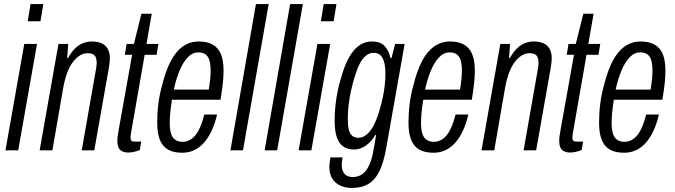

<svg xmlns="http://www.w3.org/2000/svg" viewBox="-20 -743 3335 949"><path d="M117 -638 131 -723H194L180 -638ZM7 0 100 -526H163L70 0Z M176 0 269 -526H317L312 -456H316Q333 -486 351.5 -504Q370 -522 391 -530Q412 -538 433 -538Q461 -538 481 -529.5Q501 -521 512 -502.5Q523 -484 523 -454Q523 -444 521.5 -432Q520 -420 518 -407L446 0H384L453 -393Q455 -404 456.5 -413Q458 -422 458 -431Q458 -447 454 -458Q450 -469 440 -474.5Q430 -480 413 -480Q394 -480 376 -469.5Q358 -459 341.5 -438Q325 -417 313 -385.5Q301 -354 293 -312L239 0Z M615 11Q595 11 582.5 4Q570 -3 565 -16Q560 -29 560 -47Q560 -59 562 -73Q564 -87 567 -103L633 -472H597L606 -526H642L679 -675H730L704 -526H763L754 -472H695L629 -94Q628 -88 626.5 -78.5Q625 -69 625 -65Q625 -53 629.5 -48Q634 -43 644 -43H678L671 -1Q662 2 652 5Q642 8 632.5 9.5Q623 11 615 11Z M880 12Q839 12 811.5 -3Q784 -18 770.5 -51Q757 -84 757 -137Q757 -184 763 -231.5Q769 -279 782 -324Q799 -393 824 -441Q849 -489 884 -513.5Q919 -538 963 -538Q1003 -538 1030.5 -523Q1058 -508 1071.5 -476.5Q1085 -445 1085 -393Q1085 -362 1081 -327.5Q1077 -293 1070 -250H830Q825 -219 822 -190Q819 -161 819 -135Q819 -103 825.5 -82.5Q832 -62 846.5 -52Q861 -42 882 -42Q902 -42 919 -51.5Q936 -61 949 -78.5Q962 -96 972 -121Q982 -146 990 -177H1053Q1043 -134 1027 -99Q1011 -64 990 -39.5Q969 -15 941.5 -1.5Q914 12 880 12ZM839 -300H1012Q1016 -325 1018.5 -349Q1021 -373 1021 -393Q1021 -425 1015 -445Q1009 -465 995.5 -474.5Q982 -484 960 -484Q931 -484 907.5 -459Q884 -434 867 -392.5Q850 -351 839 -300Z M1119 0 1245 -723H1308L1181 0Z M1288 0 1414 -723H1477L1350 0Z M1566 -638 1580 -723H1643L1629 -638ZM1456 0 1549 -526H1612L1519 0Z M1719 186Q1688 186 1662.5 174.5Q1637 163 1622.5 140Q1608 117 1608 82Q1608 74 1609 63.5Q1610 53 1613 35H1673Q1672 45 1670.5 53.5Q1669 62 1669 69Q1669 92 1676 106Q1683 120 1695.5 126Q1708 132 1724 132Q1750 132 1769.5 118.5Q1789 105 1802.5 78Q1816 51 1824 11Q1828 -10 1831.5 -32Q1835 -54 1839 -75H1834Q1822 -53 1805 -37Q1788 -21 1769 -12.5Q1750 -4 1729 -4Q1698 -4 1676.5 -19Q1655 -34 1644.5 -65.5Q1634 -97 1634 -146Q1634 -199 1642 -253Q1650 -307 1665 -355Q1689 -445 1727 -491.5Q1765 -538 1818 -538Q1862 -538 1882.5 -514Q1903 -490 1910 -456H1915L1933 -526H1980L1889 -11Q1877 57 1856.5 100.5Q1836 144 1802.5 165Q1769 186 1719 186ZM1751 -62Q1768 -62 1782.5 -71Q1797 -80 1810 -96.5Q1823 -113 1834 -137.5Q1845 -162 1854 -192Q1864 -225 1871 -257Q1878 -289 1881.5 -319.5Q1885 -350 1885 -378Q1885 -412 1879 -435Q1873 -458 1860.5 -470Q1848 -482 1827 -482Q1807 -482 1789.5 -468.5Q1772 -455 1758.5 -429Q1745 -403 1734 -366Q1723 -331 1715 -294.5Q1707 -258 1703 -223Q1699 -188 1699 -156Q1699 -123 1704 -102.5Q1709 -82 1721 -72Q1733 -62 1751 -62Z M2122 12Q2081 12 2053.5 -3Q2026 -18 2012.5 -51Q1999 -84 1999 -137Q1999 -184 2005 -231.5Q2011 -279 2024 -324Q2041 -393 2066 -441Q2091 -489 2126 -513.5Q2161 -538 2205 -538Q2245 -538 2272.5 -523Q2300 -508 2313.5 -476.5Q2327 -445 2327 -393Q2327 -362 2323 -327.5Q2319 -293 2312 -250H2072Q2067 -219 2064 -190Q2061 -161 2061 -135Q2061 -103 2067.5 -82.5Q2074 -62 2088.5 -52Q2103 -42 2124 -42Q2144 -42 2161 -51.5Q2178 -61 2191 -78.5Q2204 -96 2214 -121Q2224 -146 2232 -177H2295Q2285 -134 2269 -99Q2253 -64 2232 -39.5Q2211 -15 2183.5 -1.5Q2156 12 2122 12ZM2081 -300H2254Q2258 -325 2260.5 -349Q2263 -373 2263 -393Q2263 -425 2257 -445Q2251 -465 2237.5 -474.5Q2224 -484 2202 -484Q2173 -484 2149.5 -459Q2126 -434 2109 -392.5Q2092 -351 2081 -300Z M2360 0 2453 -526H2501L2496 -456H2500Q2517 -486 2535.5 -504Q2554 -522 2575 -530Q2596 -538 2617 -538Q2645 -538 2665 -529.5Q2685 -521 2696 -502.5Q2707 -484 2707 -454Q2707 -444 2705.5 -432Q2704 -420 2702 -407L2630 0H2568L2637 -393Q2639 -404 2640.5 -413Q2642 -422 2642 -431Q2642 -447 2638 -458Q2634 -469 2624 -474.5Q2614 -480 2597 -480Q2578 -480 2560 -469.5Q2542 -459 2525.5 -438Q2509 -417 2497 -385.5Q2485 -354 2477 -312L2423 0Z M2799 11Q2779 11 2766.5 4Q2754 -3 2749 -16Q2744 -29 2744 -47Q2744 -59 2746 -73Q2748 -87 2751 -103L2817 -472H2781L2790 -526H2826L2863 -675H2914L2888 -526H2947L2938 -472H2879L2813 -94Q2812 -88 2810.5 -78.5Q2809 -69 2809 -65Q2809 -53 2813.5 -48Q2818 -43 2828 -43H2862L2855 -1Q2846 2 2836 5Q2826 8 2816.5 9.5Q2807 11 2799 11Z M3064 12Q3023 12 2995.5 -3Q2968 -18 2954.5 -51Q2941 -84 2941 -137Q2941 -184 2947 -231.5Q2953 -279 2966 -324Q2983 -393 3008 -441Q3033 -489 3068 -513.5Q3103 -538 3147 -538Q3187 -538 3214.5 -523Q3242 -508 3255.5 -476.5Q3269 -445 3269 -393Q3269 -362 3265 -327.5Q3261 -293 3254 -250H3014Q3009 -219 3006 -190Q3003 -161 3003 -135Q3003 -103 3009.5 -82.5Q3016 -62 3030.5 -52Q3045 -42 3066 -42Q3086 -42 3103 -51.5Q3120 -61 3133 -78.5Q3146 -96 3156 -121Q3166 -146 3174 -177H3237Q3227 -134 3211 -99Q3195 -64 3174 -39.5Q3153 -15 3125.5 -1.5Q3098 12 3064 12ZM3023 -300H3196Q3200 -325 3202.5 -349Q3205 -373 3205 -393Q3205 -425 3199 -445Q3193 -465 3179.5 -474.5Q3166 -484 3144 -484Q3115 -484 3091.5 -459Q3068 -434 3051 -392.5Q3034 -351 3023 -300Z"/></svg>

Font: Archivo ExtraCondensed Light
Style: Italic
Weight: 300
Width: 2
Italic angle: -10°
Designer: Hector Gatti
Foundry: Omnibus-Type
Version: Version 2.001